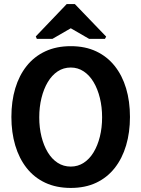

<svg xmlns="http://www.w3.org/2000/svg" viewBox="-20 -920 695 944"><path d="M328 4Q257 4 202.5 -21.5Q148 -47 111 -94Q74 -141 55 -205Q36 -269 36 -345Q36 -422 55 -485.5Q74 -549 111 -595.5Q148 -642 202.5 -667.5Q257 -693 328 -693Q399 -693 453 -667.5Q507 -642 544 -595.5Q581 -549 600 -485.5Q619 -422 619 -345Q619 -269 600 -205Q581 -141 544 -94Q507 -47 453 -21.5Q399 4 328 4ZM328 -101Q363 -101 391.5 -119.5Q420 -138 440 -171Q460 -204 471 -248Q482 -292 482 -343Q482 -394 471 -438.5Q460 -483 440 -516.5Q420 -550 391.5 -569Q363 -588 328 -588Q292 -588 263.5 -569Q235 -550 215 -516.5Q195 -483 184 -438.5Q173 -394 173 -343Q173 -292 184 -248Q195 -204 215 -171Q235 -138 263.5 -119.5Q292 -101 328 -101ZM161 -729 156 -741 308 -900H348L502 -740L496 -729H418L328 -781L238 -729Z"/></svg>

Font: Kreon Light
Style: Bold
Weight: 700
Version: Version 2.002